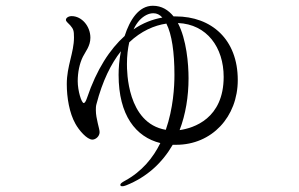

<svg xmlns="http://www.w3.org/2000/svg" viewBox="-20 -609 1040 667"><path d="M590 -552H583C565 -574 542 -589 511 -589C462 -589 431 -540 413 -484C362 -438 316 -369 282 -268C278 -256 274 -251 271 -251C263 -251 250 -294 250 -327C250 -357 256 -388 268 -412C277 -430 294 -449 294 -478C294 -518 264 -553 229 -553C218 -553 209 -547 209 -540C209 -534 217 -529 224 -521C235 -508 237 -503 237 -479C237 -426 212 -380 212 -317C212 -270 221 -216 242 -179C254 -157 282 -124 301 -124C312 -124 326 -135 326 -150C326 -162 313 -197 313 -226C313 -233 313 -240 315 -247C336 -328 366 -388 400 -431C394 -400 392 -371 392 -349C392 -208 452 -133 537 -112C512 -61 473 -13 414 19C403 25 398 29 398 33C398 36 400 38 404 38C408 38 410 38 418 35C491 6 544 -44 580 -106H592C716 -106 806 -203 806 -331C806 -472 715 -552 590 -552ZM464 -538C480 -555 497 -563 513 -563C525 -563 535 -558 544 -548C510 -542 476 -529 444 -507C450 -520 457 -530 464 -538ZM604 -157C625 -212 635 -274 635 -337C635 -387 628 -472 598 -529C699 -525 757 -444 757 -342C757 -197 653 -164 604 -157ZM421 -386C421 -415 424 -440 429 -462C470 -501 516 -521 558 -527C577 -490 586 -427 586 -349C586 -308 582 -233 556 -158C421 -181 421 -363 421 -386Z"/></svg>

Font: Shippori Mincho OTF
Style: Regular
Weight: 400
Designer: FONTDASU
Foundry: FONTDASU / Google Inc. / but / Adobe
Version: Version 3.300;hotconv 1.0.109;makeotfexe 2.5.65596